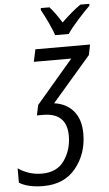

<svg xmlns="http://www.w3.org/2000/svg" viewBox="-135 -807 615 1088"><g transform="rotate(-5 173.0 -263.0)"><path d="M67 240Q187 240 252.5 158.5Q318 77 318 -36Q318 -118 277.5 -165.5Q237 -213 168 -222L388 -477L400 -536H89L74 -466H287L77 -220L65 -162H100Q235 -162 235 -31Q235 48 193 108.5Q151 169 65 169Q24 169 -10.5 157Q-45 145 -70 127V209Q-19 240 67 240ZM208 -606H285Q305 -637 347.5 -684Q390 -731 415 -755L416 -766H365Q340 -749 312.5 -725.5Q285 -702 256 -674Q218 -735 189 -766H140L139 -755Q155 -727 176 -682.5Q197 -638 208 -606Z"/></g></svg>

Font: Noto Sans UI SemiCondensed
Style: Italic
Weight: 400
Width: 4
Italic angle: -12°
Designer: Monotype Design Team
Foundry: Monotype Imaging Inc.
Version: Version 1.901